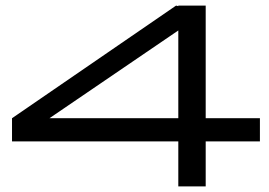

<svg xmlns="http://www.w3.org/2000/svg" viewBox="-20 -654 964 687"><path d="M910 -148H716V13H618V-148H23V-231L610 -634L618 -632V-634H716V-231H910ZM618 -231V-545L157 -231Z"/></svg>

Font: BioRhyme Expanded
Style: Regular
Weight: 400
Width: 7
Designer: Aoife Mooney
Foundry: Aoife Mooney Type
Version: Version 1.000